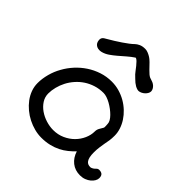

<svg xmlns="http://www.w3.org/2000/svg" viewBox="-214 -992 1175 1175"><g transform="rotate(45 373.5 -405.0)"><path d="M208 -619.6Q198.2 -617.2 188.5 -617.4Q178.7 -617.7 170.4 -621.1Q162.1 -624.5 155.8 -631.1Q149.4 -637.7 146.5 -647.9Q143.6 -659.7 144.5 -667.2Q145.5 -674.8 149.4 -680.4Q153.3 -686 160.2 -690.2Q167 -694.3 175.3 -699.2Q194.8 -710.4 215.6 -723.4Q236.3 -736.3 255.4 -749.3Q274.4 -762.2 290.8 -774.7Q307.1 -787.1 318.4 -798.3Q326.2 -806.2 342.5 -814Q358.9 -821.8 382.8 -821.8Q395 -821.8 407 -817.1Q418.9 -812.5 429.2 -806.4Q439.5 -800.3 447 -793.7Q454.6 -787.1 459 -782.7Q480 -760.7 492.2 -748.3Q504.4 -735.8 512.9 -728.8Q521.5 -721.7 529.1 -718.3Q536.6 -714.8 549.3 -711.4Q558.1 -709 566.9 -703.4Q575.7 -697.8 582 -689.9Q588.4 -682.1 591.3 -672.6Q594.2 -663.1 591.3 -653.8Q588.9 -645.5 582 -636.7Q575.2 -627.9 565.9 -621.6Q556.6 -615.2 546.1 -612.1Q535.6 -608.9 526.9 -611.3Q515.6 -614.3 506.1 -619.6Q496.6 -625 487.5 -632.3Q478.5 -639.6 469.5 -648.7Q460.4 -657.7 449.7 -668Q444.8 -672.9 436.3 -684.6Q427.7 -696.3 417.7 -708.7Q407.7 -721.2 397.7 -731.2Q387.7 -741.2 379.4 -742.2Q356 -726.6 334.5 -707.8Q313 -689 292.5 -671.4Q272 -653.8 251.2 -639.6Q230.5 -625.5 208 -619.6ZM64.9 -208Q64.9 -246.1 75.9 -287.4Q86.9 -328.6 107.4 -364.3Q127 -399.9 155.5 -431.2Q184.1 -462.4 219.2 -485.6Q254.4 -508.8 295.2 -522.2Q335.9 -535.6 380.4 -535.6Q414.1 -535.6 445.3 -526.6Q476.6 -517.6 503.9 -502Q531.2 -486.3 554 -464.8Q576.7 -443.4 592.8 -418.7Q608.9 -394 617.7 -367.2Q626.5 -340.3 626.5 -313.5Q626.5 -289.6 623.8 -271.2Q621.1 -252.9 617.2 -234.9Q614.3 -216.3 611.3 -196.5Q608.4 -176.8 608.4 -150.4Q608.4 -127.4 611.8 -112.5Q615.2 -97.7 621.6 -88.4Q627.9 -79.1 637 -75.4Q646 -71.8 657.2 -71.8Q660.2 -71.8 664.6 -73.5Q668.9 -75.2 672.9 -77.4Q676.8 -79.6 679.7 -81.8Q682.6 -84 683.6 -85.4Q689 -90.8 694.1 -95Q699.2 -99.1 708 -99.1Q725.6 -99.1 734.6 -90.8Q743.7 -82.5 743.7 -63.5Q743.7 -51.8 736.6 -39.1Q729.5 -26.4 716.8 -15.9Q704.1 -5.4 686.5 1.5Q668.9 8.3 647.5 8.3Q604.5 8.3 574 -15.9Q543.5 -40 530.3 -82Q512.2 -63 490.7 -45.7Q469.2 -28.3 443.4 -15.4Q417.5 -2.4 386 5.1Q354.5 12.7 316.4 12.7Q287.6 12.7 257.6 4.9Q227.5 -2.9 199.5 -17.1Q171.4 -31.2 147 -51.5Q122.6 -71.8 104.2 -96.2Q85.9 -120.6 75.4 -148.9Q64.9 -177.2 64.9 -208ZM156.2 -209Q156.2 -178.7 172.6 -153.3Q189 -127.9 214.8 -109.9Q240.7 -91.8 272.7 -81.8Q304.7 -71.8 335.4 -71.8Q376.5 -71.8 410.9 -87.4Q445.3 -103 470 -127.9Q494.6 -152.8 508.3 -183.8Q522 -214.8 522 -245.1Q522 -262.2 529.5 -275.1Q537.1 -288.1 543.9 -299.8Q545.9 -302.2 546.1 -307.4Q546.4 -312.5 546.1 -318.1Q545.9 -323.7 545.4 -328.6Q544.9 -333.5 544.9 -335.4Q544.9 -346.2 537.6 -358.9Q530.3 -371.6 517.8 -384.3Q505.4 -397 489.5 -408.9Q473.6 -420.9 457 -430.2Q440.4 -439.5 423.8 -445.1Q407.2 -450.7 394 -450.7Q356.9 -450.7 325 -440.4Q293 -430.2 266.6 -412.6Q240.2 -395 219.5 -371.3Q198.7 -347.7 184.8 -320.8Q170.9 -293.9 163.6 -265.1Q156.2 -236.3 156.2 -209Z"/></g></svg>

Font: Short Stack
Style: Regular
Weight: 400
Designer: James Grieshaber
Foundry: James Grieshaber
Version: Version 1.002